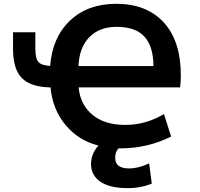

<svg xmlns="http://www.w3.org/2000/svg" viewBox="-20 -761 1040 1000"><path d="M388.7 -417H779.3Q778.3 -521.5 731.4 -571.3Q684.6 -621.1 587.9 -621.1Q497.1 -621.1 444.8 -566.9Q392.6 -512.7 388.7 -417ZM597.7 11.7Q579.1 30.3 580.1 62.5Q580.1 116.2 652.3 116.2Q702.1 116.2 756.8 89.8L770.5 195.3Q709 219.7 643.6 218.8Q551.8 218.8 502.9 185.5Q454.1 152.3 454.1 92.8Q454.1 39.1 493.2 -2.9Q391.6 -27.3 322.8 -108.4Q253.9 -189.5 243.2 -305.7Q139.6 -307.6 93.8 -354.5Q47.9 -401.4 47.9 -505.9V-592.8H164.1V-509.8Q164.1 -455.1 180.7 -437.5Q197.3 -419.9 241.2 -418Q252.9 -567.4 345.2 -654.3Q437.5 -741.2 585 -741.2Q744.1 -741.2 833 -644Q921.9 -546.9 921.9 -367.2Q921.9 -335.9 918 -305.7H389.6Q397.5 -216.8 460.9 -163.6Q524.4 -110.4 632.8 -110.4Q739.3 -110.4 834 -167L871.1 -49.8Q748 11.7 607.4 11.7Z"/></svg>

Font: GenEi Gothic M Regular
Style: Bold
Weight: 700
Designer: o_tamon (Modified); [Source Han Sans]
Ryoko NISHIZUKA  (kana & ideographs); Paul D. Hunt (Latin, Greek & Cyrillic); Wenl
Version: Version 1.1a;Original Version 1.004